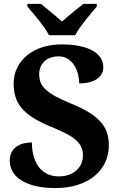

<svg xmlns="http://www.w3.org/2000/svg" viewBox="-20 -951 626 981"><path d="M264.2 9.8Q196.8 9.8 151.9 -2.9Q106.9 -15.6 79.8 -35.6Q52.7 -55.7 41.3 -80.6Q29.8 -105.5 29.8 -129.9Q29.8 -155.8 39.3 -173.3Q48.8 -190.9 64.7 -202.1Q80.6 -213.4 100.8 -218.3Q121.1 -223.1 143.1 -223.1Q143.1 -180.2 153.3 -147.7Q163.6 -115.2 181.6 -93.5Q199.7 -71.8 224.9 -60.8Q250 -49.8 279.8 -49.8Q309.1 -49.8 332 -58.1Q355 -66.4 371.1 -81.1Q387.2 -95.7 395.5 -115.5Q403.8 -135.3 403.8 -158.2Q403.8 -183.6 393.6 -203.4Q383.3 -223.1 362.5 -240Q341.8 -256.8 310.3 -272.2Q278.8 -287.6 236.8 -305.2Q184.6 -326.7 148.7 -349.4Q112.8 -372.1 90.8 -398.4Q68.8 -424.8 59.3 -455.6Q49.8 -486.3 49.8 -522.9Q49.8 -568.8 68.4 -606Q86.9 -643.1 119.6 -669.4Q152.3 -695.8 197.3 -710Q242.2 -724.1 294.9 -724.1Q350.1 -724.1 390.1 -715.1Q430.2 -706.1 456.3 -690.4Q482.4 -674.8 495.1 -653.6Q507.8 -632.3 507.8 -607.9Q507.8 -590.3 500.2 -575.2Q492.7 -560.1 477.3 -548.8Q461.9 -537.6 438.7 -531.2Q415.5 -524.9 384.8 -524.9Q384.8 -545.9 379.2 -570.1Q373.5 -594.2 360.8 -615Q348.1 -635.7 327.9 -649.4Q307.6 -663.1 278.8 -663.1Q258.8 -663.1 240.7 -657.2Q222.7 -651.4 209.2 -639.6Q195.8 -627.9 188 -610.6Q180.2 -593.3 180.2 -570.8Q180.2 -549.8 187 -531.2Q193.8 -512.7 212.2 -494.9Q230.5 -477.1 262.5 -459.2Q294.4 -441.4 345.2 -420.9Q396.5 -399.9 432.6 -377.9Q468.8 -356 491.9 -330.8Q515.1 -305.7 525.6 -275.6Q536.1 -245.6 536.1 -209Q536.1 -160.6 517.1 -120.4Q498 -80.1 462.4 -51.3Q426.8 -22.5 376.7 -6.3Q326.7 9.8 264.2 9.8ZM119.6 -931.2H189Q199.2 -922.9 213.1 -911.6Q227.1 -900.4 241.9 -887.9Q256.8 -875.5 271.2 -863.3Q285.6 -851.1 296.9 -840.8Q308.1 -851.1 322.5 -863.3Q336.9 -875.5 352.1 -887.9Q367.2 -900.4 381.3 -911.6Q395.5 -922.9 405.8 -931.2H474.6V-918Q462.9 -903.8 447.3 -885.3Q431.6 -866.7 416 -846.9Q400.4 -827.1 386.5 -807.6Q372.6 -788.1 364.7 -771H230Q222.2 -788.1 208.3 -807.6Q194.3 -827.1 178.7 -846.9Q163.1 -866.7 147.2 -885.3Q131.3 -903.8 119.6 -918Z"/></svg>

Font: Droid Serif
Style: Bold
Weight: 700
Designer: Monotype Design team
Foundry: Monotype Imaging Inc.
Version: Version 1.03